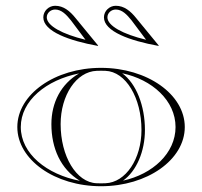

<svg xmlns="http://www.w3.org/2000/svg" viewBox="-20 -640 700 665"><path d="M486 -502.3C405.2 -521.8 352 -550.9 352 -580C352 -595 365.3 -607 381 -607C403 -607 419.7 -589.4 435.7 -569.4ZM319 -481 320 -482 242 -577C222 -602 200 -620 171 -620C149 -620 130 -602 130 -580C130 -531 220 -499 319 -481ZM529 -481 530 -482 452 -577C432 -602 410 -620 381 -620C359 -620 340 -602 340 -580C340 -531 430 -499 529 -481ZM276 -502.3C195.2 -521.8 142 -550.9 142 -580C142 -595 155.3 -607 171 -607C193 -607 209.7 -589.4 225.7 -569.4ZM406.1 -14.3C452.9 -47.5 482 -115.9 482 -190C482 -273.3 452.1 -350.7 403.1 -386.3C507.2 -364.5 588 -291.4 588 -200C588 -109.4 508.7 -36.7 406.1 -14.3ZM190 -210C190 -309.7 244 -392.1 315 -394.7C320.3 -394.9 324.7 -395 330 -395C335.3 -395 339.7 -394.9 345 -394.7C416.4 -392.1 470 -300.4 470 -190C470 -90.3 416 -7.9 345 -5.3C339.7 -5.1 335.3 -5 330 -5C324.7 -5 320.3 -5.1 315 -5.3C243.6 -7.9 190 -99.6 190 -210ZM40 -200C40 -86.8 169.9 5 330 5C490.1 5 620 -86.8 620 -200C620 -313.2 490.1 -405 330 -405C169.9 -405 40 -313.2 40 -200ZM256.9 -13.7C142.2 -35.5 52 -107.8 52 -200C52 -291.5 140.7 -363.3 253.9 -385.7C191.1 -349 158 -284.5 158 -210C158 -127.2 189.7 -54.3 256.9 -13.7Z"/></svg>

Font: Sortefax
Style: Medium
Weight: 500
Designer: gluk
Foundry: gluk
Version: Version 0.261